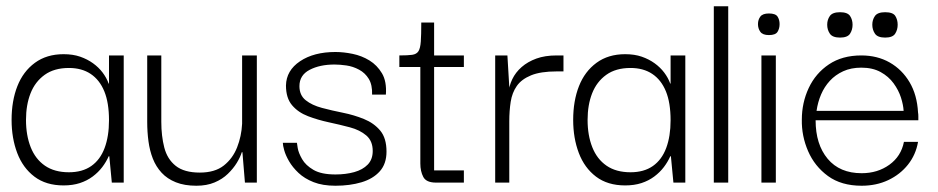

<svg xmlns="http://www.w3.org/2000/svg" viewBox="-20 -583 2996 613"><path d="M183 9Q127 9 90 -19Q53 -47 35 -94.5Q17 -142 17 -200Q17 -261 35.5 -308Q54 -355 91.5 -382.5Q129 -410 183 -410Q213 -410 236 -402Q259 -394 277 -381Q295 -368 307.5 -351.5Q320 -335 327 -316H328V-406H375V0H337L329 -84H327Q319 -66 306.5 -49.5Q294 -33 276 -19.5Q258 -6 235 1.5Q212 9 183 9ZM200 -33Q243 -33 271.5 -53Q300 -73 314 -110.5Q328 -148 328 -199Q328 -255 313 -291.5Q298 -328 269.5 -347Q241 -366 200 -366Q153 -366 122.5 -344Q92 -322 77.5 -285Q63 -248 63 -200Q63 -151 78 -113Q93 -75 123.5 -54Q154 -33 200 -33Z M607 10Q569 10 541.5 -1Q514 -12 496 -31.5Q478 -51 468 -76.5Q458 -102 454 -132Q450 -162 450 -194V-406H495V-194Q495 -149 504.5 -112Q514 -75 541 -53.5Q568 -32 618 -32Q666 -32 694.5 -54.5Q723 -77 737 -112.5Q751 -148 753 -188V-406H800V0H762L754 -97H752Q747 -81 736 -63Q725 -45 707.5 -28Q690 -11 665 -0.5Q640 10 607 10Z M1051 10Q1010 10 981 -1.5Q952 -13 933 -31Q914 -49 903 -68Q892 -87 887.5 -103Q883 -119 883 -127H928Q928 -126 930.5 -110.5Q933 -95 944.5 -75Q956 -55 981 -40.5Q1006 -26 1051 -26Q1084 -26 1111 -33.5Q1138 -41 1154 -57.5Q1170 -74 1170 -101Q1170 -133 1149.5 -150.5Q1129 -168 1097 -176.5Q1065 -185 1030 -192.5Q995 -200 963.5 -212Q932 -224 912.5 -247Q893 -270 893 -310Q894 -358 938 -387.5Q982 -417 1051 -417Q1077 -417 1106 -411Q1135 -405 1159.5 -390Q1184 -375 1199.5 -349Q1215 -323 1212 -281H1168Q1169 -312 1157.5 -331Q1146 -350 1126.5 -360.5Q1107 -371 1086 -374Q1065 -377 1048 -377Q1001 -377 968.5 -360Q936 -343 936 -308Q936 -279 956 -263Q976 -247 1008 -238.5Q1040 -230 1075 -223Q1110 -216 1142 -203Q1174 -190 1194 -166Q1214 -142 1214 -99Q1214 -60 1192.5 -36Q1171 -12 1134 -1Q1097 10 1051 10Z M1372 0Q1341 0 1331.5 -18Q1322 -36 1322 -61V-377H1366V-39H1461V0ZM1255 -369V-406Q1282 -406 1296 -408Q1310 -410 1316 -419.5Q1322 -429 1323.5 -450.5Q1325 -472 1325 -511H1366V-406H1461V-369Z M1561 0V-406H1600L1607 -289L1606 -202V0ZM1606 -196 1603 -284Q1605 -308 1615.5 -330Q1626 -352 1645.5 -369Q1665 -386 1692.5 -396Q1720 -406 1757 -406H1779V-355H1757Q1706 -355 1675.5 -342.5Q1645 -330 1630 -308.5Q1615 -287 1610.5 -258Q1606 -229 1606 -196Z M1976 9Q1920 9 1883 -19Q1846 -47 1828 -94.5Q1810 -142 1810 -200Q1810 -261 1828.5 -308Q1847 -355 1884.5 -382.5Q1922 -410 1976 -410Q2006 -410 2029 -402Q2052 -394 2070 -381Q2088 -368 2100.5 -351.5Q2113 -335 2120 -316H2121V-406H2168V0H2130L2122 -84H2120Q2112 -66 2099.5 -49.5Q2087 -33 2069 -19.5Q2051 -6 2028 1.5Q2005 9 1976 9ZM1993 -33Q2036 -33 2064.5 -53Q2093 -73 2107 -110.5Q2121 -148 2121 -199Q2121 -255 2106 -291.5Q2091 -328 2062.5 -347Q2034 -366 1993 -366Q1946 -366 1915.5 -344Q1885 -322 1870.5 -285Q1856 -248 1856 -200Q1856 -151 1871 -113Q1886 -75 1916.5 -54Q1947 -33 1993 -33Z M2259 0V-563H2305V0Z M2411 0V-406H2457V0ZM2435 -471Q2415 -471 2407.5 -481.5Q2400 -492 2400 -506Q2400 -520 2407.5 -530Q2415 -540 2435 -540Q2456 -540 2462.5 -530Q2469 -520 2469 -506Q2469 -492 2462.5 -481.5Q2456 -471 2435 -471Z M2731 10Q2666 10 2623.5 -21Q2581 -52 2560 -100.5Q2539 -149 2540 -201Q2540 -255 2562 -302Q2584 -349 2626.5 -377.5Q2669 -406 2730 -406Q2781 -406 2820.5 -383.5Q2860 -361 2884 -320.5Q2908 -280 2911 -224Q2912 -219 2912 -212Q2912 -205 2912 -199H2584Q2584 -122 2622.5 -76Q2661 -30 2731 -30Q2782 -30 2819.5 -57Q2857 -84 2866 -130H2911Q2904 -89 2879 -57.5Q2854 -26 2816 -8Q2778 10 2731 10ZM2587 -229H2865Q2864 -248 2856.5 -271.5Q2849 -295 2833 -317Q2817 -339 2791.5 -353Q2766 -367 2730 -367Q2697 -367 2672 -355.5Q2647 -344 2629.5 -325Q2612 -306 2601.5 -281.5Q2591 -257 2587 -229ZM2662 -463Q2638 -463 2629.5 -475.5Q2621 -488 2621 -504Q2621 -520 2629.5 -532Q2638 -544 2662 -544Q2686 -544 2694 -532Q2702 -520 2702 -504Q2702 -488 2694 -475.5Q2686 -463 2662 -463ZM2806 -463Q2782 -463 2773.5 -475.5Q2765 -488 2765 -504Q2765 -520 2773.5 -532Q2782 -544 2806 -544Q2831 -544 2838.5 -532Q2846 -520 2846 -504Q2846 -488 2838 -475.5Q2830 -463 2806 -463Z"/></svg>

Font: Darker Grotesque
Style: Regular
Weight: 400
Designer: Gabriel Lam
Foundry: TypeRant
Version: Version 1.000;gftools[0.9.28]